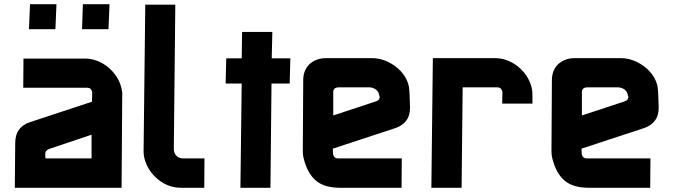

<svg xmlns="http://www.w3.org/2000/svg" viewBox="-20 -888 3186 908"><path d="M372 -868H498L493 -750H368ZM122 -868H247L242 -750H117ZM416 -453Q411 -473 393 -473H90L91 -611H381Q439 -611 489 -572Q539 -531 554 -473Q556 -462 557.5 -453.5Q559 -445 558 -438L555 0H50L52 -212Q52 -287 121 -310L415 -407ZM211 -183Q193 -175 194 -159L195 -139H413V-251Z M802 -182Q802 -177 803 -173Q812 -139 846 -139H947L946 0H836Q776 0 728 -39Q678 -80 663 -139Q659 -154 659 -173L667 -866H809Z M1265 -612H1353L1350 -493H1264L1259 0H1117L1123 -493H1047L1050 -612H1123L1125 -737H1268Z M1880 -139 1879 0H1588Q1515 0 1475 -33Q1434 -67 1416 -139Q1412 -154 1412 -173L1414 -509Q1414 -555 1443 -584Q1475 -613 1521 -613H1740Q1796 -613 1849 -575Q1903 -534 1914 -477Q1915 -466 1916 -457Q1917 -448 1917 -440L1919 -381Q1920 -343 1901.5 -318Q1883 -293 1849 -282L1554 -185L1555 -160L1556 -156Q1561 -139 1577 -139ZM1774 -431Q1774 -437 1773 -440Q1766 -470 1730 -475H1583Q1554 -475 1556 -449V-342L1759 -409Q1777 -415 1776 -434Z M2168 -475 2163 0H2020L2027 -613H2321Q2379 -613 2429 -574Q2479 -533 2494 -475Q2498 -460 2498 -440V-398H2355L2356 -453L2355 -457Q2350 -475 2332 -475Z M3056 -139 3055 0H2764Q2691 0 2651 -33Q2610 -67 2592 -139Q2588 -154 2588 -173L2590 -509Q2590 -555 2619 -584Q2651 -613 2697 -613H2916Q2972 -613 3025 -575Q3079 -534 3090 -477Q3091 -466 3092 -457Q3093 -448 3093 -440L3095 -381Q3096 -343 3077.5 -318Q3059 -293 3025 -282L2730 -185L2731 -160L2732 -156Q2737 -139 2753 -139ZM2950 -431Q2950 -437 2949 -440Q2942 -470 2906 -475H2759Q2730 -475 2732 -449V-342L2935 -409Q2953 -415 2952 -434Z"/></svg>

Font: Covid19
Style: Regular
Weight: 400
Designer: Peter Wiegel
Foundry: (c) CAT - Ing. Peter Wiegel.  for Rudolf Maass + Partner GmbH
Version: Version 001.000